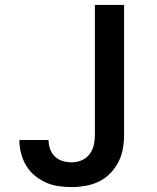

<svg xmlns="http://www.w3.org/2000/svg" viewBox="-20 -755 640 783"><path d="M272 8Q245 8 218 4Q191 0 166.5 -11Q142 -22 121 -39.5Q100 -57 86.5 -80Q73 -103 66 -129.5Q59 -156 59 -183Q59 -183 59 -183.5Q59 -184 59 -184H178Q178 -184 178 -184Q178 -184 178 -184Q178 -165 184.5 -147Q191 -129 204 -116.5Q217 -104 235 -98.5Q253 -93 272 -93Q293 -93 312.5 -101Q332 -109 345 -126Q358 -143 362.5 -163.5Q367 -184 367 -205V-735H486V-205Q486 -176 481 -148Q476 -120 463 -94.5Q450 -69 429.5 -48Q409 -27 383 -14.5Q357 -2 328.5 3Q300 8 272 8Z"/></svg>

Font: Zed Sans Extended
Style: Bold
Weight: 700
Width: 7
Designer: Belleve Invis
Foundry: Belleve Invis
Version: Version 1.0.0; ttfautohint (v1.8.4)